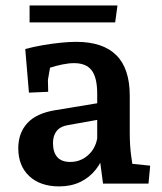

<svg xmlns="http://www.w3.org/2000/svg" viewBox="-20 -656 579 686"><path d="M191.5 10Q123.9 10 84.6 -26.7Q45.3 -63.5 45.3 -126.5Q45.3 -180.5 77.5 -215.9Q109.7 -251.4 178 -262.4L342.2 -289.5V-230.3L225.6 -209.5Q196.3 -205.1 182.8 -188.4Q169.3 -171.6 169.3 -145.6Q169.3 -112.1 184.6 -94.7Q200 -77.4 230.9 -77.4Q266.7 -77.4 293.5 -100.5Q320.3 -123.7 327.3 -161V-321.1Q327.3 -378.5 307.7 -404.4Q288.2 -430.4 244.6 -430.4Q225.5 -430.4 202.8 -425.7Q180.1 -421.1 159.7 -414.4Q139.4 -407.7 128.4 -402.3L167 -462.5L151.2 -370.3L152.2 -328L83.4 -325L70.2 -480.9Q100.2 -488.9 132.7 -494.5Q165.3 -500.2 196.2 -503.3Q227.2 -506.5 252.1 -506.5Q347.5 -506.5 395.5 -458.9Q443.6 -411.4 443.6 -313.7V-182.5Q443.6 -133.6 449.1 -95.7Q454.6 -57.7 458.6 -36.2L402.7 -75.7L516.6 -64.1L510.6 0H348.1L331.3 -127L355.6 -117.9Q345.4 -79.7 322.5 -50.5Q299.5 -21.4 266.5 -5.7Q233.4 10 191.5 10ZM85.7 -576V-636.4H399.7L391.5 -576Z"/></svg>

Font: Andada Pro
Style: Regular
Weight: 400
Designer: Carolina Giovagnoli
Foundry: Huerta Tipografica
Version: Version 3.003